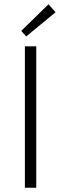

<svg xmlns="http://www.w3.org/2000/svg" viewBox="-20 -875 285 895"><path d="M102 -705 79 -731 206 -855 239 -818ZM96 0V-659H149V0Z"/></svg>

Font: Assistant Light
Style: Regular
Weight: 300
Designer: Hebrew By Ben Nathan, Latin by Paul Hunt
Version: Version 2.001;PS 002.001;hotconv 1.0.88;makeotf.lib2.5.64775